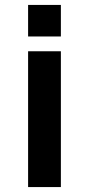

<svg xmlns="http://www.w3.org/2000/svg" viewBox="-20 -574 361 779"><path d="M94 185V-366H227V185ZM94 -426V-554H227V-426Z"/></svg>

Font: Involve
Style: Bold
Weight: 700
Designer: Stefan Peev
Foundry: Context Ltd.
Version: Version 1.001